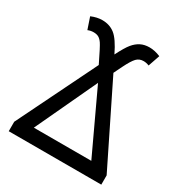

<svg xmlns="http://www.w3.org/2000/svg" viewBox="-169 -848 920 972"><g transform="rotate(30 290.5 -362.0)"><path d="M20 -55.2 247.1 -518.1Q205.6 -604 194.1 -620.4Q182.6 -636.7 170.9 -642.8Q159.2 -648.9 142.1 -648.9Q125 -648.9 108.9 -642.1L85.9 -710Q119.1 -724.1 149.9 -724.1Q192.9 -724.1 223.6 -700Q254.4 -675.8 289.1 -604Q316.4 -658.2 334.5 -679.9Q352.5 -701.7 374.5 -712.9Q396.5 -724.1 425.8 -724.1Q457 -724.1 490.2 -710L466.8 -642.1Q450.7 -648.9 434.1 -648.9Q409.7 -648.9 393.6 -632.1Q377.4 -615.2 355 -569.8L331.1 -521L561 -54.2V0H20ZM289.1 -438 121.1 -79.1H457Z"/></g></svg>

Font: NotoPenekeko
Style: Regular
Weight: 400
Designer: Monotype Design team
Foundry: Monotype Imaging Inc.
Version: Version 1.04